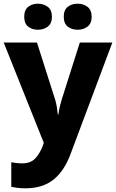

<svg xmlns="http://www.w3.org/2000/svg" viewBox="-20 -779 628 1039"><path d="M0 -549H180L279 -238Q284 -221 287.5 -200.5Q291 -180 293 -159H296Q299 -182 303.5 -201.5Q308 -221 313 -237L412 -549H588L362 54Q328 146 269.5 193Q211 240 118 240Q92 240 73.5 237.5Q55 235 41 232V99Q52 101 67.5 103Q83 105 100 105Q147 105 172 77Q197 49 211 11L217 -6ZM111 -688Q111 -725 132.5 -742Q154 -759 185 -759Q216 -759 238.5 -742Q261 -725 261 -688Q261 -652 238.5 -635Q216 -618 185 -618Q154 -618 132.5 -635Q111 -652 111 -688ZM325 -688Q325 -725 346.5 -742Q368 -759 401 -759Q431 -759 453.5 -742Q476 -725 476 -688Q476 -652 453.5 -635Q431 -618 401 -618Q368 -618 346.5 -635Q325 -652 325 -688Z"/></svg>

Font: Noto Sans Sinhala UI ExtraBold
Style: Regular
Weight: 800
Designer: Jelle Bosma - Monotype Design Team
Foundry: Monotype Imaging Inc.
Version: Version 2.006; ttfautohint (v1.8.4.7-5d5b)